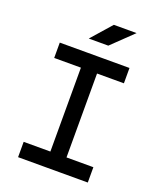

<svg xmlns="http://www.w3.org/2000/svg" viewBox="-161 -993 908 1092"><g transform="rotate(20 293.0 -447.0)"><path d="M243.7 0V-693.4H341.3V0ZM82 0V-92.8H503.9V0ZM82 -600.6V-693.4H503.9V-600.6ZM229 -771.5 336.4 -893.6H474.1L347.2 -771.5Z"/></g></svg>

Font: Cascadia Mono
Style: Regular
Weight: 400
Monospace: yes
Designer: Aaron Bell
Foundry: Saja Typeworks
Version: Version 2102.003